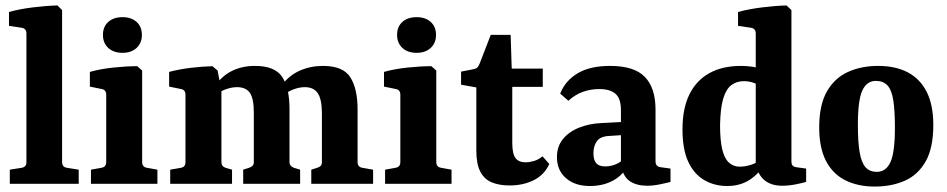

<svg xmlns="http://www.w3.org/2000/svg" viewBox="-20 -675 3477 705"><path d="M208 -80Q208 -62 225 -59L269 -52V0H16V-52L60 -59Q77 -62 77 -79V-552Q77 -570 60 -573L13 -580V-631Q52 -642 101.5 -648Q151 -654 191 -655L208 -638Z M502 -80Q502 -62 519 -59L558 -52V0H314V-52L353 -59Q370 -62 370 -80V-327Q370 -345 354 -348L310 -357V-411Q349 -422 397 -427Q445 -432 484 -432L502 -416ZM501 -547Q501 -517 481.5 -499Q462 -481 430 -481Q397 -481 377.5 -499Q358 -517 358 -547Q358 -577 377.5 -594.5Q397 -612 430 -612Q462 -612 481.5 -594.5Q501 -577 501 -547Z M1123 0V-52L1145 -59Q1154 -62 1158 -66.5Q1162 -71 1162 -80V-258Q1162 -310 1147 -332.5Q1132 -355 1099 -355Q1080 -355 1058 -347Q1036 -339 1015 -321L1014 -361Q1041 -398 1080.5 -415.5Q1120 -433 1166 -433Q1240 -433 1266.5 -391Q1293 -349 1293 -273V-80Q1293 -62 1310 -59L1350 -52V0ZM605 0V-52L645 -59Q661 -62 661 -80V-327Q661 -345 645 -348L601 -357V-411Q639 -421 681 -426Q723 -431 760 -432L779 -416L793 -342V-80Q793 -64 808 -59L832 -52V0ZM873 0V-52L895 -59Q903 -62 907.5 -66.5Q912 -71 912 -80V-262Q912 -313 897.5 -334Q883 -355 850 -355Q831 -355 808.5 -347Q786 -339 769 -322V-358Q794 -396 831.5 -414.5Q869 -433 916 -433Q990 -433 1016.5 -392Q1043 -351 1043 -276V-80Q1043 -65 1059 -59L1082 -52V0Z M1582 -80Q1582 -62 1599 -59L1638 -52V0H1394V-52L1433 -59Q1450 -62 1450 -80V-327Q1450 -345 1434 -348L1390 -357V-411Q1429 -422 1477 -427Q1525 -432 1564 -432L1582 -416ZM1581 -547Q1581 -517 1561.5 -499Q1542 -481 1510 -481Q1477 -481 1457.5 -499Q1438 -517 1438 -547Q1438 -577 1457.5 -594.5Q1477 -612 1510 -612Q1542 -612 1561.5 -594.5Q1581 -577 1581 -547Z M1729 -354 1673 -364V-412L1719 -421Q1729 -423 1733 -427.5Q1737 -432 1741 -441L1782 -547H1855L1859 -423H1973V-356H1861V-151Q1861 -110 1873 -94.5Q1885 -79 1910 -79Q1924 -79 1941 -84Q1958 -89 1972 -101L1997 -73Q1979 -33 1940 -13.5Q1901 6 1851 6Q1813 6 1785.5 -5.5Q1758 -17 1743.5 -45Q1729 -73 1729 -122Z M2146 8Q2091 8 2058 -21Q2025 -50 2025 -98Q2025 -138 2047.5 -165Q2070 -192 2107 -206.5Q2144 -221 2186 -223L2281 -228V-180L2220 -176Q2185 -175 2172 -157Q2159 -139 2159 -113Q2159 -88 2169 -76Q2179 -64 2202 -64Q2225 -64 2245 -73.5Q2265 -83 2278 -99L2288 -71Q2269 -33 2232 -12.5Q2195 8 2146 8ZM2037 -331Q2055 -378 2100.5 -405.5Q2146 -433 2220 -433Q2309 -433 2348 -392.5Q2387 -352 2387 -272V-83Q2387 -63 2406 -61L2442 -56V-7Q2427 -3 2402.5 2Q2378 7 2356 7Q2318 7 2293 -9.5Q2268 -26 2260 -69V-270Q2260 -314 2239.5 -331Q2219 -348 2181 -348Q2148 -348 2119.5 -337.5Q2091 -327 2067 -305Z M2650 8Q2603 8 2565.5 -14Q2528 -36 2507 -81.5Q2486 -127 2486 -200Q2486 -276 2511 -327.5Q2536 -379 2584 -406Q2632 -433 2701 -433Q2721 -433 2742.5 -430Q2764 -427 2776 -422L2766 -360Q2758 -368 2742.5 -372.5Q2727 -377 2711 -377Q2685 -377 2665.5 -362.5Q2646 -348 2635.5 -312.5Q2625 -277 2624 -215Q2624 -160 2632 -126.5Q2640 -93 2656.5 -78Q2673 -63 2696 -63Q2716 -63 2738 -70Q2760 -77 2773 -90L2787 -72Q2766 -36 2731.5 -14Q2697 8 2650 8ZM2886 -638V-83Q2886 -71 2891 -66.5Q2896 -62 2904 -61L2940 -56V-7Q2927 -3 2901.5 2Q2876 7 2852 7Q2812 7 2787.5 -13Q2763 -33 2755 -73V-552Q2755 -570 2738 -573L2690 -580V-631Q2730 -642 2779.5 -648Q2829 -654 2868 -655Z M3266 -206Q3266 -269 3260 -307Q3254 -345 3238.5 -361.5Q3223 -378 3196 -378Q3163 -378 3146.5 -343Q3130 -308 3130 -217Q3130 -154 3136.5 -116Q3143 -78 3158 -61Q3173 -44 3200 -44Q3233 -44 3249.5 -79.5Q3266 -115 3266 -206ZM2988 -207Q2988 -290 3016.5 -339.5Q3045 -389 3094 -411Q3143 -433 3204 -433Q3268 -433 3313 -409.5Q3358 -386 3382.5 -338Q3407 -290 3407 -216Q3407 -132 3379 -82.5Q3351 -33 3302.5 -11.5Q3254 10 3192 10Q3129 10 3083 -13.5Q3037 -37 3012.5 -85Q2988 -133 2988 -207Z"/></svg>

Font: Rasa
Style: Bold
Weight: 700
Designer: Anna Giedrys (Yrsa+Rasa design), David Brezina (Yrsa art-direction, Rasa art-direction, design)
Foundry: Rosetta Type Foundry
Version: Version 2.004